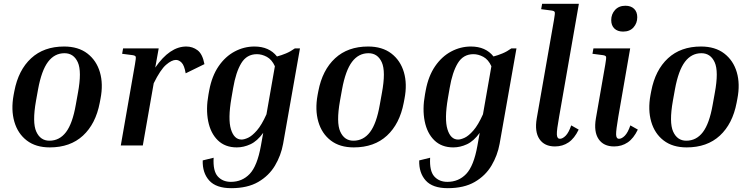

<svg xmlns="http://www.w3.org/2000/svg" viewBox="-20 -760 3924 1003"><path d="M505 -244 501 -223Q480 -113 413.5 -51.5Q347 10 240 10Q167 10 120 -26Q73 -62 55 -124Q37 -186 51 -263L55 -284Q76 -394 142.5 -455.5Q209 -517 315 -517Q389 -517 436.5 -480.5Q484 -444 502 -382.5Q520 -321 505 -244ZM387 -274Q408 -387 386.5 -434.5Q365 -482 317 -482Q265 -482 231 -437Q197 -392 179 -294L168 -233Q148 -120 169.5 -72.5Q191 -25 238 -25Q291 -25 325 -70Q359 -115 376 -213Z M899 -447Q877 -447 847.5 -421.5Q818 -396 783 -325L726 0H611L685 -424Q691 -457 689 -463.5Q687 -470 672 -472L618 -479L623 -507H809L791 -407Q867 -517 953 -517Q986 -517 1012 -497.5Q1038 -478 1048 -425L950 -377Q943 -418 929 -432.5Q915 -447 899 -447Z M1459 -9Q1448 52 1416.5 105Q1385 158 1329 190.5Q1273 223 1188 223Q1109 223 1073 183Q1037 143 1039 78L1096 64Q1092 133 1117.5 161.5Q1143 190 1186 190Q1245 190 1284.5 148.5Q1324 107 1343 1L1355 -66Q1324 -23 1288.5 -6.5Q1253 10 1217 10Q1156 10 1118 -27Q1080 -64 1067.5 -127Q1055 -190 1069 -266L1073 -288Q1087 -363 1122 -414Q1157 -465 1206 -491Q1255 -517 1309 -517Q1386 -517 1427 -465Q1450 -471 1474 -481Q1498 -491 1520 -507H1547ZM1189 -248Q1170 -138 1186.5 -84.5Q1203 -31 1242 -31Q1256 -31 1276.5 -40.5Q1297 -50 1322 -78.5Q1347 -107 1372 -163L1416 -414Q1400 -449 1374 -463Q1348 -477 1322 -477Q1269 -477 1240.5 -430Q1212 -383 1198 -300Z M2093 -244 2089 -223Q2068 -113 2001.5 -51.5Q1935 10 1828 10Q1755 10 1708 -26Q1661 -62 1643 -124Q1625 -186 1639 -263L1643 -284Q1664 -394 1730.5 -455.5Q1797 -517 1903 -517Q1977 -517 2024.5 -480.5Q2072 -444 2090 -382.5Q2108 -321 2093 -244ZM1975 -274Q1996 -387 1974.5 -434.5Q1953 -482 1905 -482Q1853 -482 1819 -437Q1785 -392 1767 -294L1756 -233Q1736 -120 1757.5 -72.5Q1779 -25 1826 -25Q1879 -25 1913 -70Q1947 -115 1964 -213Z M2590 -9Q2579 52 2547.5 105Q2516 158 2460 190.5Q2404 223 2319 223Q2240 223 2204 183Q2168 143 2170 78L2227 64Q2223 133 2248.5 161.5Q2274 190 2317 190Q2376 190 2415.5 148.5Q2455 107 2474 1L2486 -66Q2455 -23 2419.5 -6.5Q2384 10 2348 10Q2287 10 2249 -27Q2211 -64 2198.5 -127Q2186 -190 2200 -266L2204 -288Q2218 -363 2253 -414Q2288 -465 2337 -491Q2386 -517 2440 -517Q2517 -517 2558 -465Q2581 -471 2605 -481Q2629 -491 2651 -507H2678ZM2320 -248Q2301 -138 2317.5 -84.5Q2334 -31 2373 -31Q2387 -31 2407.5 -40.5Q2428 -50 2453 -78.5Q2478 -107 2503 -163L2547 -414Q2531 -449 2505 -463Q2479 -477 2453 -477Q2400 -477 2371.5 -430Q2343 -383 2329 -300Z M2807 -712 2812 -740H3004L2901 -151Q2888 -80 2889 -57.5Q2890 -35 2905 -35Q2919 -35 2935 -51Q2951 -67 2964 -105L3003 -83Q2981 -37 2950 -16Q2919 5 2879 5Q2824 5 2798 -33.5Q2772 -72 2784 -142L2874 -656Q2880 -690 2878 -696.5Q2876 -703 2861 -705Z M3235 -595Q3206 -595 3189.5 -611Q3173 -627 3173 -655Q3173 -686 3193 -708Q3213 -730 3247 -730Q3276 -730 3292.5 -714Q3309 -698 3309 -670Q3309 -639 3289.5 -617Q3270 -595 3235 -595ZM3075 -479 3080 -507H3272L3210 -150Q3198 -80 3198.5 -57.5Q3199 -35 3214 -35Q3228 -35 3244 -51Q3260 -67 3273 -105L3312 -83Q3290 -37 3259 -16Q3228 5 3188 5Q3133 5 3107 -33.5Q3081 -72 3093 -142L3142 -423Q3148 -457 3146 -463.5Q3144 -470 3129 -472Z M3832 -244 3828 -223Q3807 -113 3740.5 -51.5Q3674 10 3567 10Q3494 10 3447 -26Q3400 -62 3382 -124Q3364 -186 3378 -263L3382 -284Q3403 -394 3469.5 -455.5Q3536 -517 3642 -517Q3716 -517 3763.5 -480.5Q3811 -444 3829 -382.5Q3847 -321 3832 -244ZM3714 -274Q3735 -387 3713.5 -434.5Q3692 -482 3644 -482Q3592 -482 3558 -437Q3524 -392 3506 -294L3495 -233Q3475 -120 3496.5 -72.5Q3518 -25 3565 -25Q3618 -25 3652 -70Q3686 -115 3703 -213Z"/></svg>

Font: Inria Serif
Style: Bold Italic
Weight: 700
Italic angle: -10°
Designer: Black Foundry Team
Foundry: Black Foundry
Version: Version 1.000; ttfautohint (v1.8.3)